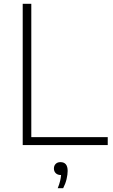

<svg xmlns="http://www.w3.org/2000/svg" viewBox="-20 -760 593 1006"><path d="M99 0V-740H144V-41.5H544.5V0ZM282.5 226Q291 205 295 188.2Q299 171.5 300 157H298.5Q282 157 272.2 147.5Q262.5 138 262.5 123Q262.5 108 271.8 98.8Q281 89.5 296.5 89.5Q334.5 89.5 334.5 135.5Q334.5 154 328.8 178.5Q323 203 311 226Z"/></svg>

Font: Encode Sans Semi Expanded ExtraLight
Style: Regular
Weight: 200
Width: 6
Designer: Multiple Designers
Foundry: Impallari Type
Version: Version 3.000; ttfautohint (v1.8.3) -l 8 -r 50 -G 200 -x 14 